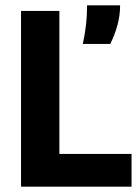

<svg xmlns="http://www.w3.org/2000/svg" viewBox="-20 -701 525 721"><path d="M59 0V-660H203V0ZM88 0V-123H474V0ZM291 -536Q298 -569 301.5 -596Q305 -623 306 -644Q307 -665 307 -681H431Q431 -643 421 -606.5Q411 -570 394 -536Z"/></svg>

Font: Bricolage Grotesque 28pt
Style: Bold
Weight: 700
Designer: Mathieu Triay
Foundry: Atelier Triay
Version: Version 1.000;gftools[0.9.30]